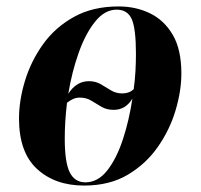

<svg xmlns="http://www.w3.org/2000/svg" viewBox="-20 -566 623 596"><path d="M241 10Q151 10 95 -41.5Q39 -93 39 -198Q39 -254 57.5 -315Q76 -376 113.5 -428.5Q151 -481 209.5 -513.5Q268 -546 348 -546Q402 -546 446 -524.5Q490 -503 516.5 -457.5Q543 -412 543 -338Q543 -284 525 -223.5Q507 -163 470 -110Q433 -57 376.5 -23.5Q320 10 241 10ZM360 -276Q381 -276 395 -289Q399 -318 400.5 -345.5Q402 -373 402 -399Q402 -477 389 -506.5Q376 -536 342 -536Q305 -536 275 -498.5Q245 -461 224 -401.5Q203 -342 192 -275Q217 -314 256 -314Q277 -314 293 -304.5Q309 -295 324.5 -285.5Q340 -276 360 -276ZM245 0Q284 0 313 -37Q342 -74 361.5 -133.5Q381 -193 391 -260Q370 -225 333 -225Q311 -225 295 -234.5Q279 -244 263.5 -253.5Q248 -263 228 -263Q216 -263 206.5 -258.5Q197 -254 188 -247Q181 -189 181 -136Q181 -62 196.5 -31Q212 0 245 0Z"/></svg>

Font: Noto Serif Display SemiCondensed
Style: Bold Italic
Weight: 700
Width: 4
Italic angle: -12°
Designer: Monotype Design Team
Foundry: Monotype Imaging Inc.
Version: Version 2.009